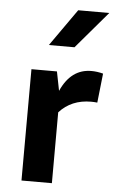

<svg xmlns="http://www.w3.org/2000/svg" viewBox="-53 -780 488 817"><g transform="rotate(5 190.5 -371.5)"><path d="M326.2 -490.2Q351.1 -490.2 376.5 -483.4L362.8 -358.4Q349.1 -359.9 336.4 -359.9Q252.4 -359.9 200.7 -302.7L200.2 0H70.3L71.3 -475.6H180.2L196.3 -394Q239.3 -490.2 326.2 -490.2ZM247.6 -742.7H380.4L245.6 -584.5H136.2Z"/></g></svg>

Font: Selawik Semibold
Style: Regular
Weight: 600
Designer: Aaron Bell
Foundry: Microsoft Corporation
Version: Version 1.01